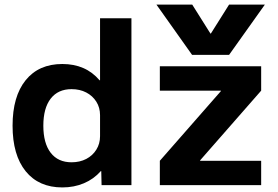

<svg xmlns="http://www.w3.org/2000/svg" viewBox="-20 -810 1218 840"><path d="M252.7 10Q149.7 10 92.3 -60.8Q35 -131.7 35 -260Q35 -388.3 92.3 -459.2Q149.7 -530 252.7 -530Q303.7 -530 344.4 -512.3Q385 -494.7 415.7 -458.7H417.7V-730H555V0H424.4L423 -61.3H421Q390 -26.3 347 -8.2Q304 10 252.7 10ZM293 -100Q329.3 -100 357.3 -114.6Q385.4 -129.3 401.5 -155.3Q417.7 -181.3 417.7 -214V-306Q417.7 -339.4 401.5 -365Q385.4 -390.7 357.3 -405.4Q329.3 -420 293 -420Q234 -420 201.8 -378.5Q169.6 -337 169.6 -260Q169.6 -183.3 201.8 -141.6Q234 -100 293 -100ZM664.3 -790H820.9L900.6 -663.3H902.6L982.3 -790H1138.9L982.3 -570H820.3ZM679.3 0V-106.6L946.4 -411.4V-413.4H679.3V-520H1122.6V-413.4L855.6 -108.6V-106.6H1122.6V0Z"/></svg>

Font: M PLUS 1 Thin
Style: Regular
Weight: 100
Designer: Coji Morishita
Foundry: UNDERFOREST DESIGN
Version: Version 1.001